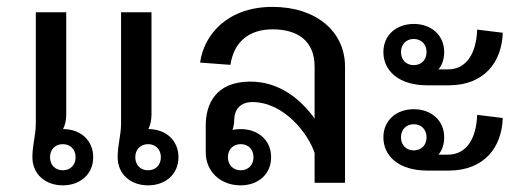

<svg xmlns="http://www.w3.org/2000/svg" viewBox="-20 -536 1544 563"><path d="M164.2 -113.3C186.7 -113.3 201.7 -97.5 201.7 -75C201.7 -52.5 186.7 -36.7 164.2 -36.7C141.7 -36.7 126.7 -52.5 126.7 -75C126.7 -97.5 141.7 -113.3 164.2 -113.3ZM75 -75C75 -25 113.3 7.5 164.2 7.5C215 7.5 253.3 -25 253.3 -75C253.3 -125 215.8 -157.5 165 -157.5C170.8 -169.2 174.2 -183.3 174.2 -200V-500H85V-175C85 -137.5 75 -113.3 75 -75ZM414.2 -113.3C436.7 -113.3 451.7 -97.5 451.7 -75C451.7 -52.5 436.7 -36.7 414.2 -36.7C391.7 -36.7 376.7 -52.5 376.7 -75C376.7 -97.5 391.7 -113.3 414.2 -113.3ZM325 -75C325 -25 363.3 7.5 414.2 7.5C465 7.5 503.3 -25 503.3 -75C503.3 -125 465.8 -157.5 415 -157.5C420.8 -169.2 424.2 -183.3 424.2 -200V-500H335V-175C335 -137.5 325 -113.3 325 -75Z M583.3 -89.2C583.3 -34.2 625 7.5 685.8 7.5C736.7 7.5 775 -25 775 -75C775 -125 736.7 -157.5 685.8 -157.5C677.5 -157.5 669.2 -156.7 661.7 -155C664.2 -162.5 666.7 -172.5 666.7 -182.5C666.7 -214.2 684.2 -236.7 720 -236.7C813.3 -236.7 884.2 -143.3 902.5 -87.5V0H991.7V-340.8C991.7 -443.3 907.5 -515.8 779.2 -515.8C648.3 -515.8 578.3 -435.8 566.7 -352.5L655.8 -345.8C665 -410.8 708.3 -450 779.2 -450C853.3 -450 902.5 -415.8 902.5 -340.8V-188.3C862.5 -244.2 800 -296.7 714.2 -296.7C610 -296.7 583.3 -227.5 583.3 -168.3ZM685.8 -113.3C708.3 -113.3 723.3 -97.5 723.3 -75C723.3 -52.5 708.3 -36.7 685.8 -36.7C663.3 -36.7 648.3 -52.5 648.3 -75C648.3 -97.5 663.3 -113.3 685.8 -113.3Z M1193.3 -421.7C1215.8 -421.7 1230.8 -405.8 1230.8 -383.3C1230.8 -360.8 1215.8 -345 1193.3 -345C1170.8 -345 1155.8 -360.8 1155.8 -383.3C1155.8 -405.8 1170.8 -421.7 1193.3 -421.7ZM1193.3 -465.8C1142.5 -465.8 1104.2 -433.3 1104.2 -383.3C1104.2 -329.2 1148.3 -285.8 1233.3 -285.8H1295.8C1400.8 -285.8 1451.7 -355 1454.2 -440L1379.2 -449.2C1376.7 -380 1348.3 -332.5 1293.3 -332.5H1268.3H1265.8C1276.7 -345.8 1282.5 -363.3 1282.5 -383.3C1282.5 -433.3 1244.2 -465.8 1193.3 -465.8ZM1193.3 -171.7C1215.8 -171.7 1230.8 -155.8 1230.8 -133.3C1230.8 -110.8 1215.8 -95 1193.3 -95C1170.8 -95 1155.8 -110.8 1155.8 -133.3C1155.8 -155.8 1170.8 -171.7 1193.3 -171.7ZM1193.3 -215.8C1142.5 -215.8 1104.2 -183.3 1104.2 -133.3C1104.2 -79.2 1148.3 -35.8 1233.3 -35.8H1295.8C1400.8 -35.8 1451.7 -105 1454.2 -190L1379.2 -199.2C1376.7 -130 1348.3 -82.5 1293.3 -82.5H1268.3H1265.8C1276.7 -95.8 1282.5 -113.3 1282.5 -133.3C1282.5 -183.3 1244.2 -215.8 1193.3 -215.8Z"/></svg>

Font: Boon Medium
Style: Regular
Weight: 500
Designer: Sungsit Sawaiwan
Foundry: FontUni
Version: Version 2.0